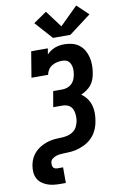

<svg xmlns="http://www.w3.org/2000/svg" viewBox="-123 -1059 845 1330"><g transform="rotate(-10 300.0 -394.0)"><path d="M186 205Q163 205 140 202Q117 199 96.5 191Q76 183 58.5 169.5Q41 156 31 136.5Q21 117 19 94Q17 71 21 47Q24 28 31 9.5Q38 -9 50 -26Q62 -43 78 -56.5Q94 -70 112 -79.5Q130 -89 149 -95.5Q168 -102 187 -105Q206 -108 225.5 -108.5Q245 -109 264.5 -110.5Q284 -112 303 -117.5Q322 -123 338.5 -136Q355 -149 363.5 -167.5Q372 -186 376 -205Q378 -219 378 -234Q378 -249 375.5 -263Q373 -277 367 -289.5Q361 -302 350.5 -310.5Q340 -319 326 -323Q312 -327 298 -327H233L252 -437H316Q334 -437 351.5 -443Q369 -449 382.5 -461.5Q396 -474 403 -491.5Q410 -509 413 -526Q415 -539 415.5 -551.5Q416 -564 414 -576Q412 -588 407 -599.5Q402 -611 393.5 -619Q385 -627 373 -630Q361 -633 348 -633Q330 -633 312 -629Q294 -625 277.5 -615Q261 -605 250.5 -588.5Q240 -572 237 -554H120L150 -735H267L260 -693Q272 -706 287 -716Q302 -726 318 -732Q334 -738 351 -740.5Q368 -743 384 -743Q412 -743 439 -736Q466 -729 487 -713Q508 -697 521.5 -674Q535 -651 541.5 -625Q548 -599 548.5 -570.5Q549 -542 544 -514Q541 -493 533.5 -471.5Q526 -450 512 -432Q498 -414 479 -401Q460 -388 439 -379Q461 -364 477 -342.5Q493 -321 501 -295.5Q509 -270 509.5 -241.5Q510 -213 505 -185Q503 -171 499.5 -157.5Q496 -144 490.5 -130.5Q485 -117 477.5 -104Q470 -91 460.5 -79.5Q451 -68 439.5 -58Q428 -48 415.5 -40Q403 -32 389.5 -26Q376 -20 362 -15Q348 -10 334.5 -7Q321 -4 306.5 -2.5Q292 -1 278.5 -0.5Q265 0 250.5 0.5Q236 1 222 2.5Q208 4 194.5 8.5Q181 13 168.5 23Q156 33 154 47Q153 56 153.5 65Q154 74 158 81Q162 88 170 91.5Q178 95 186 95H228V205ZM315 -800 205 -923 298 -987 386 -869 512 -993 592 -917 437 -800Z"/></g></svg>

Font: Iosevka Curly Slab XBdEx
Style: Italic
Weight: 800
Width: 7
Italic angle: -9°
Monospace: yes
Designer: Belleve Invis
Foundry: Belleve Invis
Version: Version 11.1.0; ttfautohint (v1.8.3)